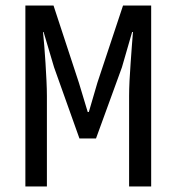

<svg xmlns="http://www.w3.org/2000/svg" viewBox="-20 -676 640 696"><path d="M72 0V-656H174L266 -376L298 -270H302L333 -376L426 -656H528V0H448V-328Q448 -352 449.5 -383Q451 -414 453.5 -447Q456 -480 458 -509.5Q460 -539 462 -560H459L422 -432L328 -174H268L176 -432L138 -560H136Q138 -539 140.5 -509.5Q143 -480 145 -447Q147 -414 148.5 -383Q150 -352 150 -328V0Z"/></svg>

Font: Source Code Variable
Style: Regular
Weight: 400
Monospace: yes
Designer: Paul D. Hunt, Teo Tuominen
Foundry: Adobe Systems Incorporated
Version: Version 1.010;hotconv 1.0.106;makeotfexe 2.5.65593